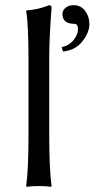

<svg xmlns="http://www.w3.org/2000/svg" viewBox="-20 -718 365 741"><path d="M265 -698Q292 -698 308.5 -676Q325 -654 325 -625Q325 -593 298 -558.5Q271 -524 223 -519L218 -536Q247 -542 264 -563.5Q281 -585 281 -605Q281 -626 267 -626Q221 -626 221 -664Q221 -677 232.5 -687.5Q244 -698 265 -698ZM90 -200V-482Q90 -625 81 -675L83 -678Q128 -681 170 -698Q179 -698 179 -688Q170 -567 170 -500V-200Q170 -66 179 0L177 3Q159 0 130 0Q101 0 83 3L81 0Q90 -64 90 -200Z"/></svg>

Font: Libertinus Sans
Style: Regular
Weight: 400
Designer: Philipp H. Poll
Foundry: Khaled Hosny
Version: Version 6.1